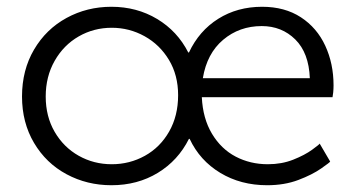

<svg xmlns="http://www.w3.org/2000/svg" viewBox="-20 -535 1052 567"><path d="M309 -515Q384 -515 444 -479Q504 -443 536 -380H538Q568 -444 624.5 -479.5Q681 -515 754 -515Q821 -515 868.5 -484Q916 -453 940.5 -400Q965 -347 965 -283Q965 -272 964 -262Q963 -252 962 -248H576Q579 -185 606 -140Q633 -95 676 -72.5Q719 -50 771 -50Q812 -50 846 -63.5Q880 -77 902 -93Q924 -109 924 -111L955 -58Q955 -56 928.5 -37.5Q902 -19 861 -3.5Q820 12 769 12Q691 12 630.5 -24.5Q570 -61 540 -125H538Q506 -61 446 -24.5Q386 12 309 12Q237 12 176.5 -20.5Q116 -53 80.5 -113Q45 -173 45 -250Q45 -328 80.5 -388.5Q116 -449 176.5 -482Q237 -515 309 -515ZM753 -458Q687 -458 639 -417.5Q591 -377 579 -304H895Q892 -379 852 -418.5Q812 -458 753 -458ZM310 -50Q363 -50 408 -75Q453 -100 479.5 -146.5Q506 -193 506 -254Q506 -313 479 -358Q452 -403 407 -428Q362 -453 310 -453Q257 -453 212.5 -427.5Q168 -402 141.5 -355.5Q115 -309 115 -250Q115 -191 141.5 -145.5Q168 -100 212.5 -75Q257 -50 310 -50Z"/></svg>

Font: Museo Sans Light
Style: Regular
Weight: 300
Designer: Jos Buivenga
Foundry: Jos Buivenga & Rosetta Type Foundry (extension, remastering)
Version: Version 3.600;PS 1.000;hotconv 1.0.88;makeotf.lib2.5.647800;